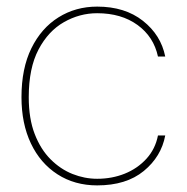

<svg xmlns="http://www.w3.org/2000/svg" viewBox="-20 -549 566 581"><path d="M274 12Q206 12 154 -21.5Q102 -55 73.5 -115Q45 -175 45 -255Q45 -342 75 -403Q105 -464 157 -496.5Q209 -529 274 -529Q358 -529 412.5 -486Q467 -443 480 -378H458Q445 -438 396 -473.5Q347 -509 274 -509Q221 -509 173.5 -482Q126 -455 96.5 -399Q67 -343 67 -255Q67 -190 85 -143.5Q103 -97 133 -67Q163 -37 199.5 -22.5Q236 -8 274 -8Q319 -8 357.5 -23.5Q396 -39 423 -68.5Q450 -98 458 -139H480Q468 -75 415 -31.5Q362 12 274 12Z"/></svg>

Font: DM Sans 11pt Thin
Style: Regular
Weight: 250
Version: Version 4.004;gftools[0.9.30]